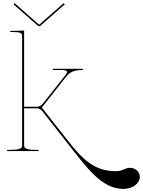

<svg xmlns="http://www.w3.org/2000/svg" viewBox="-20 -955 904 1214"><path d="M72.5 -935 65.5 -927.5 222 -790H233L389.5 -927.5L382.5 -935L229 -800H226ZM45 -760V-752.5H67.5C106 -752.5 120 -746 120 -727.5V-35C120 -20.5 113.5 -7.5 45 -7.5H25V0H225V-7.5H207.5C139 -7.5 132.5 -20.5 132.5 -35V-270H216C227 -270 242 -259.5 247.5 -252L394 -65.5C532 110 622.5 239.5 761 239.5C818 239.5 864 205 864 163C864 131.5 836 106 802 106C771 106 755 127.5 714.5 127.5C573.5 127.5 500.5 50.5 404.5 -71.5L244.5 -275L401.5 -474C431 -511.5 477 -512.5 505 -512.5V-520H314V-512.5H365.5C388.5 -512.5 404 -509 404 -500C404 -496.5 402 -490.5 393.5 -480L250 -298.5C243 -290 227 -280 216 -280H132.5V-761.5L67.5 -760Z"/></svg>

Font: ZnikomitNo24
Style: Regular
Weight: 500
Designer: gluk
Foundry: gluk
Version: Version 0.55